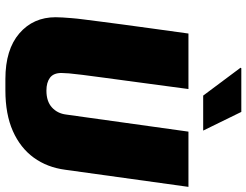

<svg xmlns="http://www.w3.org/2000/svg" viewBox="-124 -804 937 730"><g transform="rotate(90 345.0 -438.5)"><path d="M280 10Q168 10 106.5 -43Q45 -96 45 -181Q45 -194 46 -208.5Q47 -223 48.5 -242.5Q50 -262 53.5 -288.5Q57 -315 61.5 -351Q66 -387 72.5 -435Q79 -483 87.5 -545Q96 -607 107 -686H318Q303 -574 292.5 -495.5Q282 -417 275 -365.5Q268 -314 264 -282Q260 -250 258.5 -232Q257 -214 257 -203Q257 -173 275 -159.5Q293 -146 324 -146Q365 -146 388 -167Q411 -188 415 -221L480 -686H690L625 -218Q616 -149 579 -98Q542 -47 478 -18.5Q414 10 323 10ZM343 -742 237 -884 239 -887H405L476 -742Z"/></g></svg>

Font: Chivo Medium Black
Style: Italic
Weight: 900
Italic angle: -8.05°
Version: Version 2.002